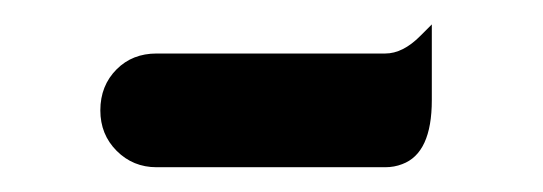

<svg xmlns="http://www.w3.org/2000/svg" viewBox="-20 -363 438 155"><path d="M61 -273.9Q61 -293.9 74.2 -307.1Q86.9 -319.8 106.4 -319.8H291Q305.2 -319.8 319.3 -334L328.6 -343.3V-282.2Q328.6 -239.3 304.7 -230.5Q298.3 -228 291 -228H106.4Q87.4 -228 74.2 -241.2Q61 -254.4 61 -273.9Z"/></svg>

Font: YuPearl-Medium
Style: Medium
Weight: 500
Designer: Max Yao
Foundry: Max-Everyday
Version: Version 1.011; ttfautohint (v1.8.3)